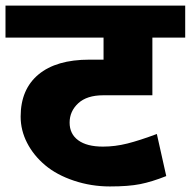

<svg xmlns="http://www.w3.org/2000/svg" viewBox="-35 -674 688 692"><path d="M39.4 -253.8Q39.4 -351.9 103.6 -405.5Q167.8 -459 287.2 -459H338.2V-538.4H-15.2V-653.7H632.5V-538.4H514.2V-330.6H337.2Q278.1 -330.6 247 -301.8Q215.9 -273 215.9 -232.1Q215.9 -191.1 247 -168.4Q278.1 -145.6 336.2 -145.6Q379.7 -145.6 423.9 -156.7Q468.1 -167.8 530.3 -191.1L564.2 -39.4Q512.1 -18.7 470.2 -10.4Q428.2 -2 361 -2Q293.7 -2 231.5 -22.8Q169.4 -43.5 127.7 -78.6Q85.9 -113.8 62.7 -159Q39.4 -204.2 39.4 -253.8Z"/></svg>

Font: Khula ExtraBold
Style: Regular
Weight: 800
Designer: Erin McLaughlin, Steve Matteson
Version: Version 1.002;PS 1.0;hotconv 1.0.72;makeotf.lib2.5.5900; ttf